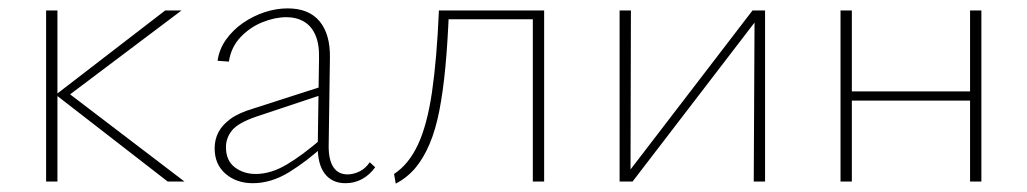

<svg xmlns="http://www.w3.org/2000/svg" viewBox="-20 -433 2451 458"><path d="M380 0 113 -207 374 -408H413L134 -198V-218L420 0ZM90 0V-408H117V0Z M804 4Q772 4 754.5 -19Q737 -42 738 -87L741 -293Q742 -327 732.5 -349Q723 -371 705 -381.5Q687 -392 663 -392Q636 -392 606 -380Q576 -368 553.5 -344Q531 -320 526 -286L499 -288Q503 -316 519.5 -339Q536 -362 560 -378.5Q584 -395 611.5 -404Q639 -413 666 -413Q717 -413 742.5 -382Q768 -351 767 -295L764 -84Q764 -51 775.5 -34Q787 -17 809 -17Q823 -17 837.5 -24Q852 -31 862 -46L875 -34Q862 -16 844 -6Q826 4 804 4ZM583 4Q544 4 518 -18.5Q492 -41 492 -79Q492 -100 501 -117.5Q510 -135 530 -149.5Q550 -164 584 -174L752 -228L757 -210L592 -155Q548 -140 533.5 -122Q519 -104 519 -82Q519 -50 540 -34Q561 -18 590 -18Q626 -18 664 -40.5Q702 -63 748 -103L754 -87Q713 -49 670 -22.5Q627 4 583 4Z M924 5 920 -18Q955 -41 977 -88Q999 -135 1010.5 -213.5Q1022 -292 1027 -408H1051Q1048 -333 1042.5 -274Q1037 -215 1028 -169Q1019 -123 1004.5 -89Q990 -55 970.5 -32Q951 -9 924 5ZM1251 0V-408H1278V0ZM1041 -387V-408H1263V-387Z M1778 0 1780 -408H1805V0ZM1458 0V-408H1485L1484 0ZM1472 0V-13L1775 -408H1792V-395L1489 0Z M2294 0V-408H2321V0ZM1985 0V-408H2012V0ZM1998 -193V-215H2307V-193Z"/></svg>

Font: Ysabeau Office Thin
Style: Regular
Weight: 250
Designer: Christian Thalmann (Catharsis Fonts)
Version: Version 2.001;gftools[0.9.30]; featfreeze: tnum,lnum,ss02